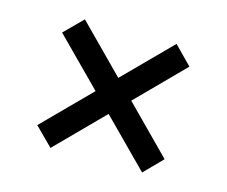

<svg xmlns="http://www.w3.org/2000/svg" viewBox="-68 -634 695 587"><g transform="rotate(15 280.0 -340.5)"><path d="M77 -194 424 -544 480 -487 134 -137ZM77 -487 134 -544 480 -194 424 -137Z"/></g></svg>

Font: Roboto Serif 20pt Medium
Style: Regular
Weight: 500
Version: Version 1.008